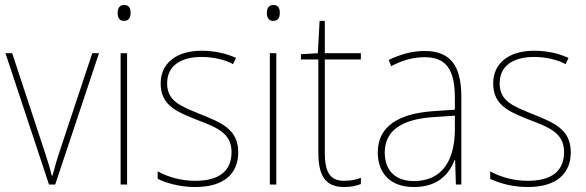

<svg xmlns="http://www.w3.org/2000/svg" viewBox="-20 -742 2357 772"><path d="M177 0H202L378 -528H351L223 -143C209 -102 201 -72 191 -36H188C179 -72 170 -102 156 -143L29 -528H2Z M479 -722C459 -722 453 -706 453 -690C453 -673 459 -658 478 -658C499 -658 505 -672 505 -690C505 -706 501 -722 479 -722ZM491 -528H465V0H491Z M938 -130C938 -226 863 -251 783 -284C708 -315 652 -334 652 -407C652 -477 706 -513 791 -513C836 -513 886 -502 917 -484L929 -509C893 -526 845 -538 791 -538C686 -538 626 -485 626 -407C626 -317 692 -292 775 -259C853 -229 911 -206 911 -131C911 -59 867 -15 765 -15C710 -15 658 -29 614 -53V-23C646 -7 701 10 765 10C881 10 938 -44 938 -130Z M1079 -722C1059 -722 1053 -706 1053 -690C1053 -673 1059 -658 1078 -658C1099 -658 1105 -672 1105 -690C1105 -706 1101 -722 1079 -722ZM1091 -528H1065V0H1091Z M1364 -15C1303 -15 1286 -55 1286 -130V-503H1431V-528H1286V-658H1265L1258 -528L1190 -524V-503H1260V-130C1260 -42 1283 10 1364 10C1393 10 1412 5 1431 -2V-27C1413 -20 1391 -15 1364 -15Z M1687 -537C1637 -537 1588 -523 1543 -501L1553 -476C1602 -502 1645 -512 1687 -512C1771 -512 1809 -467 1809 -347V-301L1721 -295C1582 -285 1499 -234 1499 -129C1499 -49 1546 10 1644 10C1741 10 1786 -42 1808 -99H1810L1813 0H1835V-353C1835 -483 1787 -537 1687 -537ZM1722 -271 1809 -277V-220C1808 -98 1759 -14 1644 -14C1569 -14 1527 -57 1527 -129C1527 -220 1600 -263 1722 -271Z M2275 -130C2275 -226 2200 -251 2120 -284C2045 -315 1989 -334 1989 -407C1989 -477 2043 -513 2128 -513C2173 -513 2223 -502 2254 -484L2266 -509C2230 -526 2182 -538 2128 -538C2023 -538 1963 -485 1963 -407C1963 -317 2029 -292 2112 -259C2190 -229 2248 -206 2248 -131C2248 -59 2204 -15 2102 -15C2047 -15 1995 -29 1951 -53V-23C1983 -7 2038 10 2102 10C2218 10 2275 -44 2275 -130Z"/></svg>

Font: Noto Sans Hebrew SemiCondensed Thin
Style: Regular
Weight: 100
Width: 4
Designer: Monotype Design Team
Foundry: Monotype Imaging Inc.
Version: Version 2.004